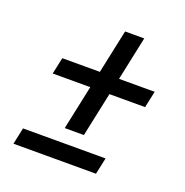

<svg xmlns="http://www.w3.org/2000/svg" viewBox="-114 -725 791 823"><g transform="rotate(20 281.5 -314.0)"><path d="M364.3 -421.9H526.9L510.7 -346.2H348.1L305.2 -144H217.8L260.7 -346.2H89.4L105.5 -421.9H276.9L319.3 -621.6H406.7ZM410.6 -5.9H34.2L50.3 -81.5H426.8Z"/></g></svg>

Font: Ufes Sans
Style: Italic
Weight: 400
Designer: Ricardo Esteves & Filipe Motta
Foundry: ProDesignUfes - Ricardo Esteves, Filipe Motta
Version: Version 2.0